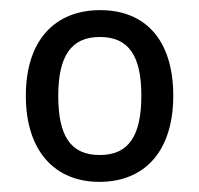

<svg xmlns="http://www.w3.org/2000/svg" viewBox="-20 -742 393 379"><path d="M322 -553C322 -664 266 -722 178 -722C87 -722 31 -661 31 -553C31 -443 89 -383 176 -383C267 -383 322 -445 322 -553ZM95 -553C95 -632 121 -669 177 -669C234 -669 259 -632 259 -553C259 -474 234 -436 177 -436C119 -436 95 -474 95 -553Z"/></svg>

Font: Noto Sans Arabic SemCond
Style: Regular
Weight: 400
Width: 4
Designer: Monotype Design Team, Nadine Chahine, Nizar Qandah and Khaled Hosny
Foundry: Monotype Imaging Inc.
Version: Version 2.012